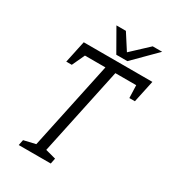

<svg xmlns="http://www.w3.org/2000/svg" viewBox="-200 -946 949 1054"><g transform="rotate(30 274.5 -418.5)"><path d="M220 0H157L286 -607H101L114 -667H549L536 -607H349ZM210 0 222 -55 297 -35 290 0ZM84 -527 114 -667H184L119 -527ZM519 -527H484L479 -667H549ZM87 0 94 -35 179 -55 167 0ZM303 -697 453 -837H513L373 -697ZM373 -697H303L223 -837H283Z"/></g></svg>

Font: Epunda Slab Light
Style: Italic
Weight: 300
Italic angle: -12°
Designer: Simon Atzbach
Foundry: typofactur
Version: Version 1.102